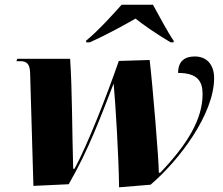

<svg xmlns="http://www.w3.org/2000/svg" viewBox="-20 -786 946 816"><path d="M346 -613V-606H361C434 -638 516 -684 556 -707C587 -682 638 -646 705 -606H718V-613C695 -645 651 -728 630 -766H497C454 -718 402 -660 346 -613ZM486 10 620 -1C743 -106 890 -302 890 -454C890 -510 860 -546 808 -546C768 -546 737 -529 737 -476C820 -476 841 -440 841 -386C841 -280 777 -173 661 -52H655C655 -109 628 -431 616 -531L485 -527C433 -377 352 -171 297 -69H291C286 -244 287 -402 278 -536H53L50 -526H66C92 -526 107 -516 108 -476L122 4L272 -3C358 -152 408 -290 463 -431C471 -345 485 -113 486 10Z"/></svg>

Font: Noto Serif Display Black
Style: Italic
Weight: 900
Italic angle: -12°
Designer: Monotype Design Team
Foundry: Monotype Imaging Inc.
Version: Version 2.009